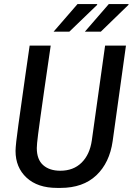

<svg xmlns="http://www.w3.org/2000/svg" viewBox="-20 -909 649 939"><path d="M259 10Q164 10 110 -40Q56 -90 56 -171Q56 -184 59.5 -217Q63 -250 70 -299Q77 -348 85.5 -409Q94 -470 104 -540.5Q114 -611 125 -686H228Q209 -558 197 -473Q185 -388 177.5 -335Q170 -282 166.5 -253.5Q163 -225 161.5 -210Q160 -195 160 -185Q160 -129 191 -101.5Q222 -74 275 -74Q339 -74 379 -113.5Q419 -153 429 -222L494 -686H596L531 -219Q516 -113 451 -51.5Q386 10 276 10ZM395 -754 512 -889H608L609 -886L473 -754ZM242 -754 359 -889H454L456 -886L319 -754Z"/></svg>

Font: Chivo Mono
Style: Italic
Weight: 400
Italic angle: -8.05°
Monospace: yes
Version: Version 1.008